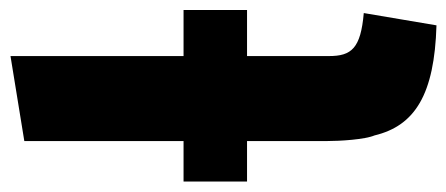

<svg xmlns="http://www.w3.org/2000/svg" viewBox="-278 -572 872 375"><g transform="rotate(-90 158.5 -385.0)"><path d="M320 -111 296 31C161 27 100 -11 81 -90C73 -109 70 -157 70 -183V-339H-9V-463H70V-774L236 -801V-463H326V-339H236V-179C236 -135 251 -117 320 -111Z"/></g></svg>

Font: Repo ExtraBold
Style: Bold
Weight: 700
Designer: Stefan Peev
Foundry: Context Ltd
Version: Version 1.502